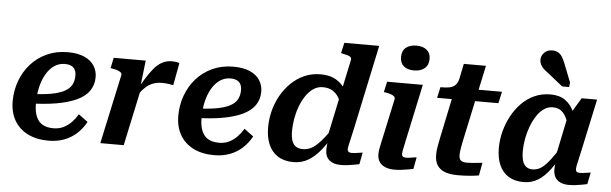

<svg xmlns="http://www.w3.org/2000/svg" viewBox="-51 -1006 3821 1201"><g transform="rotate(5 1859.5 -405.5)"><path d="M283 13Q207 13 152 -14.5Q97 -42 67.5 -93Q38 -144 38 -214Q38 -280 60 -340.5Q82 -401 123.5 -448Q165 -495 224 -522Q283 -549 355 -549Q418 -549 459.5 -530.5Q501 -512 521.5 -480Q542 -448 542 -408Q542 -359 516 -322Q490 -285 438.5 -261Q387 -237 311.5 -224Q236 -211 136 -209L141 -269Q216 -271 268.5 -280Q321 -289 353.5 -305.5Q386 -322 400.5 -347Q415 -372 415 -406Q415 -428 407.5 -443Q400 -458 384 -466Q368 -474 343 -474Q307 -474 277.5 -454Q248 -434 227 -398Q206 -362 195 -315Q184 -268 184 -213Q184 -162 198 -129.5Q212 -97 239 -82Q266 -67 306 -67Q342 -67 370 -81Q398 -95 420 -118Q442 -141 458 -168L516 -125Q493 -83 459.5 -52Q426 -21 381.5 -4Q337 13 283 13Z M607 0H754L833 -370L826 -373L845 -539H644L630 -473L641 -471Q661 -468 675 -463Q689 -458 696 -451Q703 -444 701 -435ZM1056 -541Q1052 -544 1039.5 -546.5Q1027 -549 1009 -549Q975 -549 948 -534.5Q921 -520 897 -491.5Q873 -463 848.5 -423Q824 -383 796 -331L807 -311Q826 -339 843.5 -358Q861 -377 879 -388Q897 -399 916.5 -404Q936 -409 958 -409Q980 -409 997.5 -406.5Q1015 -404 1030 -401Z M1323 13Q1247 13 1192 -14.5Q1137 -42 1107.5 -93Q1078 -144 1078 -214Q1078 -280 1100 -340.5Q1122 -401 1163.5 -448Q1205 -495 1264 -522Q1323 -549 1395 -549Q1458 -549 1499.5 -530.5Q1541 -512 1561.5 -480Q1582 -448 1582 -408Q1582 -359 1556 -322Q1530 -285 1478.5 -261Q1427 -237 1351.5 -224Q1276 -211 1176 -209L1181 -269Q1256 -271 1308.5 -280Q1361 -289 1393.5 -305.5Q1426 -322 1440.5 -347Q1455 -372 1455 -406Q1455 -428 1447.5 -443Q1440 -458 1424 -466Q1408 -474 1383 -474Q1347 -474 1317.5 -454Q1288 -434 1267 -398Q1246 -362 1235 -315Q1224 -268 1224 -213Q1224 -162 1238 -129.5Q1252 -97 1279 -82Q1306 -67 1346 -67Q1382 -67 1410 -81Q1438 -95 1460 -118Q1482 -141 1498 -168L1556 -125Q1533 -83 1499.5 -52Q1466 -21 1421.5 -4Q1377 13 1323 13Z M1820 13Q1763 13 1723.5 -11.5Q1684 -36 1664 -81.5Q1644 -127 1644 -190Q1644 -242 1657 -293.5Q1670 -345 1696 -391Q1722 -437 1758.5 -472.5Q1795 -508 1841.5 -528.5Q1888 -549 1943 -549Q2000 -549 2038.5 -527Q2077 -505 2100 -467.5Q2123 -430 2133 -382L2089 -353Q2080 -388 2064 -414.5Q2048 -441 2023.5 -455.5Q1999 -470 1964 -470Q1931 -470 1904.5 -452Q1878 -434 1857.5 -403.5Q1837 -373 1823 -335.5Q1809 -298 1802 -257.5Q1795 -217 1795 -181Q1795 -145 1802.5 -121Q1810 -97 1827.5 -85Q1845 -73 1872 -73Q1896 -73 1917.5 -82.5Q1939 -92 1960.5 -112Q1982 -132 2005 -161.5Q2028 -191 2055 -231L2069 -200Q2032 -134 1995 -86.5Q1958 -39 1915.5 -13Q1873 13 1820 13ZM2116 5Q2071 5 2045 -17Q2019 -39 2019 -82Q2019 -88 2019.5 -98Q2020 -108 2021.5 -120.5Q2023 -133 2024 -148L2015 -143L2123 -653Q2126 -665 2120 -671.5Q2114 -678 2101 -682Q2088 -686 2068 -690L2058 -692L2073 -758H2292L2177 -216Q2169 -181 2163.5 -157Q2158 -133 2155 -119Q2152 -105 2152 -98Q2152 -87 2158.5 -81.5Q2165 -76 2178 -76Q2197 -76 2215.5 -79.5Q2234 -83 2247 -84L2233 -10Q2217 -7 2198.5 -3.5Q2180 0 2159.5 2.5Q2139 5 2116 5Z M2346 -82Q2346 -97 2348.5 -113.5Q2351 -130 2357 -156Q2363 -182 2372 -225L2417 -434Q2419 -444 2412 -451Q2405 -458 2391 -463Q2377 -468 2357 -471L2346 -473L2361 -539H2585L2516 -216Q2509 -180 2503.5 -156.5Q2498 -133 2495.5 -119Q2493 -105 2493 -98Q2493 -87 2499.5 -81.5Q2506 -76 2519 -76Q2532 -76 2544 -78Q2556 -80 2567 -81.5Q2578 -83 2586 -84L2572 -10Q2556 -7 2537 -3.5Q2518 0 2496.5 2.5Q2475 5 2452 5Q2421 5 2396.5 -5Q2372 -15 2359 -34.5Q2346 -54 2346 -82ZM2434 -701Q2434 -740 2458.5 -760Q2483 -780 2525 -780Q2565 -780 2589 -760.5Q2613 -741 2613 -704Q2613 -665 2588 -644.5Q2563 -624 2522 -624Q2481 -624 2457.5 -643.5Q2434 -663 2434 -701Z M2851 5Q2804 5 2771.5 -7Q2739 -19 2722.5 -44.5Q2706 -70 2706 -111Q2706 -134 2711 -164.5Q2716 -195 2723 -226L2785 -522L2851 -539H3082L3066 -466H2681L2696 -534H2705Q2734 -534 2754.5 -538.5Q2775 -543 2789 -556.5Q2803 -570 2809 -595L2829 -692H2968L2864 -206Q2861 -190 2858 -174Q2855 -158 2853.5 -145Q2852 -132 2852 -122Q2852 -97 2864.5 -87.5Q2877 -78 2901 -78Q2917 -78 2936 -79.5Q2955 -81 2972 -83Q2989 -85 2999 -86L2984 -5Q2961 -1 2927.5 2Q2894 5 2851 5Z M3560 -352 3516 -335Q3509 -376 3496 -406Q3483 -436 3462 -453Q3441 -470 3408 -470Q3377 -470 3351.5 -452Q3326 -434 3306 -403Q3286 -372 3272 -334Q3258 -296 3251 -256.5Q3244 -217 3244 -181Q3244 -145 3251 -121Q3258 -97 3274 -84.5Q3290 -72 3314 -72Q3345 -72 3370.5 -90Q3396 -108 3423 -143.5Q3450 -179 3483 -231L3501 -198Q3466 -133 3431 -85.5Q3396 -38 3356 -13Q3316 12 3265 12Q3209 12 3170.5 -12Q3132 -36 3112.5 -80.5Q3093 -125 3093 -187Q3093 -240 3106.5 -291.5Q3120 -343 3145 -389.5Q3170 -436 3205.5 -472Q3241 -508 3286.5 -528.5Q3332 -549 3386 -549Q3443 -549 3479 -523.5Q3515 -498 3534.5 -454Q3554 -410 3560 -352ZM3679 -542 3609 -216Q3602 -181 3596 -157Q3590 -133 3587.5 -119Q3585 -105 3585 -98Q3585 -87 3591 -81.5Q3597 -76 3610 -76Q3629 -76 3647.5 -79.5Q3666 -83 3679 -84L3664 -10Q3649 -7 3630.5 -3.5Q3612 0 3591.5 2.5Q3571 5 3548 5Q3518 5 3496 -5Q3474 -15 3462.5 -34.5Q3451 -54 3451 -82Q3451 -91 3452 -109Q3453 -127 3456 -151L3447 -142L3504 -416L3512 -425L3582 -542ZM3457 -746Q3447 -772 3436.5 -789Q3426 -806 3411 -815Q3396 -824 3373 -824Q3341 -824 3322.5 -804Q3304 -784 3304 -760Q3304 -744 3311 -730Q3318 -716 3330 -704.5Q3342 -693 3358 -682L3454 -605H3498L3501 -634Z"/></g></svg>

Font: Roboto Serif SemiBold
Style: Italic
Weight: 600
Italic angle: -10°
Version: Version 1.007